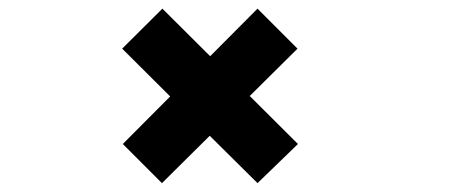

<svg xmlns="http://www.w3.org/2000/svg" viewBox="-20 -524 1097 444"><path d="M354.5 -100.5 264 -191 373.5 -301 262.5 -411.5 355.5 -504 466 -394 575.5 -504 668 -411.5 557.5 -302 669 -191 575.5 -100.5 465 -210Z"/></svg>

Font: Trispace Expanded
Style: Bold
Weight: 700
Width: 7
Designer: Tyler Finck
Foundry: Etcetera Type Company
Version: Version 1.210; ttfautohint (v1.8.3)